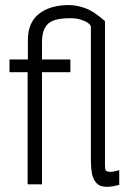

<svg xmlns="http://www.w3.org/2000/svg" viewBox="-20 -720 517 750"><path d="M335 -99.1V-616.2Q334 -623 323.2 -630.6Q312.5 -638.2 294.4 -643.6Q276.4 -648.9 254.9 -648.9Q214.4 -648.9 190.4 -640.4Q166.5 -631.8 155.3 -611.1Q144 -590.3 144 -554.2V-487.8H254.9V-438H144V0H87.9V-438H17.1V-487.8H88.9V-564Q88.9 -631.8 132.3 -666Q175.8 -700.2 249 -700.2Q279.8 -700.2 314 -687.7Q348.1 -675.3 390.1 -637.2V-74.2Q390.1 -64.5 390.9 -59.8Q391.6 -55.2 396 -52Q400.4 -48.8 410.2 -48.8Q417.5 -48.8 427.5 -50.8Q437.5 -52.7 445.8 -55.2V0Q451.7 -0.5 443.8 2.2Q436 4.9 422.6 7.3Q409.2 9.8 397 9.8Q369.6 9.8 356.2 -5.6Q342.8 -21 338.9 -43.7Q335 -66.4 335 -99.1Z"/></svg>

Font: Acari Sans Light
Style: Regular
Weight: 300
Designer: Alfredo Marco Pradil and Stefan Peev
Foundry: Hanken Design Co.
Version: Version 1.045;January 11, 2019;FontCreator 11.5.0.2425 64-bi